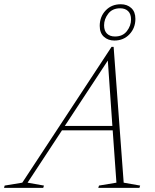

<svg xmlns="http://www.w3.org/2000/svg" viewBox="-80 -906 746 926"><path d="M516.5 -25 596 -11 592.5 0H394L397.5 -11L481.5 -25L463.5 -277.5H219L53 -25L132 -11L128.5 0H-60.5L-57.5 -11L27.5 -25L458 -680H468ZM232.5 -298.5H462L440 -614ZM502.5 -885.5Q533.5 -885.5 553.2 -867.2Q573 -849 573 -815Q573 -771 544.5 -740.8Q516 -710.5 471.5 -710.5Q441 -710.5 421 -728.8Q401 -747 401 -781Q401 -825.5 429.5 -855.5Q458 -885.5 502.5 -885.5ZM474.5 -730Q512 -730 532 -756Q552 -782 552 -812Q552 -838.5 538 -852.2Q524 -866 499.5 -866Q462 -866 442 -840Q422 -814 422 -784Q422 -757.5 436 -743.8Q450 -730 474.5 -730Z"/></svg>

Font: Newsreader Text ExtraLight
Style: Italic
Weight: 275
Italic angle: -17°
Designer: Hugues Gentile
Foundry: Production Type
Version: Version 1.001